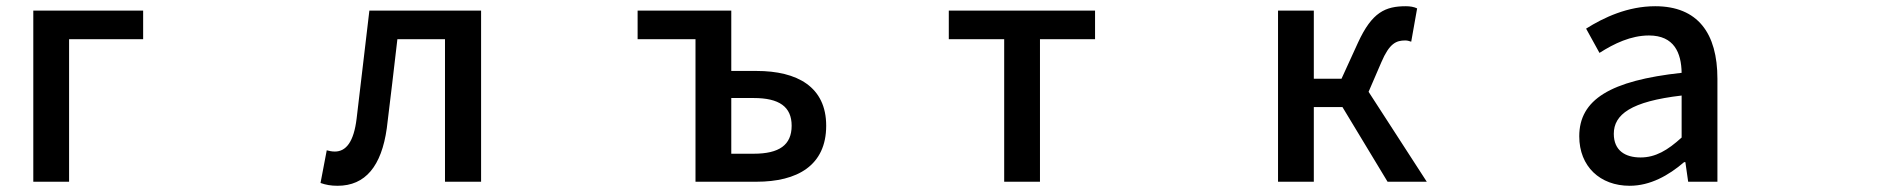

<svg xmlns="http://www.w3.org/2000/svg" viewBox="-20 -562 6040 617"><path d="M87 -528V22H202V-436H440V-528Z M1065 35C1154 35 1206 -28 1223 -150C1235 -246 1246 -342 1257 -436H1410V22H1526V-528H1167C1153 -412 1140 -296 1126 -181C1117 -106 1092 -75 1056 -75C1046 -75 1038 -77 1030 -79L1010 26C1027 32 1043 35 1065 35Z M2215 -436V22H2411C2542 22 2635 -30 2635 -158C2635 -283 2542 -334 2411 -334H2330V-528H2029V-436ZM2330 -68V-247H2402C2484 -247 2524 -219 2524 -158C2524 -96 2484 -68 2402 -68Z M3207 -436V22H3322V-436H3499V-528H3029V-436Z M4087 -528V22H4202V-218H4294L4439 22H4565L4378 -267L4419 -362C4445 -423 4467 -432 4496 -432C4504 -432 4508 -430 4515 -428L4534 -535C4524 -540 4511 -542 4498 -542C4432 -542 4389 -523 4344 -425L4291 -309H4202V-528Z M5217 35C5283 35 5342 2 5392 -41H5396L5405 22H5499V-309C5499 -455 5436 -542 5299 -542C5211 -542 5134 -506 5077 -470L5120 -392C5167 -422 5221 -448 5279 -448C5360 -448 5383 -392 5384 -328C5155 -303 5055 -242 5055 -124C5055 -27 5122 35 5217 35ZM5166 -132C5166 -194 5221 -236 5384 -255V-120C5339 -79 5300 -56 5252 -56C5203 -56 5166 -78 5166 -132Z"/></svg>

Font: コーポレート・ロゴ ver3 Medium
Style: Regular
Weight: 500
Designer: [KANA_main] LOGOTYPE.JP [Source Han Sans] Ryoko NISHIZUKA 西塚涼子 (kana, bopomofo & ideographs); Paul D. Hunt (Latin, Greek
Version: Version 12.001;FEAKit 1.0